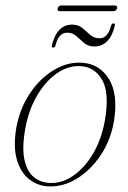

<svg xmlns="http://www.w3.org/2000/svg" viewBox="-20 -674 468 702"><path d="M281 -444.5Q344.5 -440.5 378.8 -384.2Q413 -328 396 -227Q384 -160 347.8 -106Q311.5 -52 261.5 -21.2Q211.5 9.5 158 7.5Q118 6 86.8 -18.5Q55.5 -43 41.8 -90Q28 -137 39.5 -206Q52.5 -278 89.8 -333.2Q127 -388.5 177.8 -418.5Q228.5 -448.5 281 -444.5ZM164 -5Q208 -3.5 249.2 -32.5Q290.5 -61.5 320.8 -113.2Q351 -165 363 -231Q381 -332.5 354.2 -380.5Q327.5 -428.5 276 -432Q231.5 -435.5 189.2 -406.8Q147 -378 115.8 -325Q84.5 -272 72 -201.5Q60 -132.5 69.5 -89.5Q79 -46.5 104 -26.2Q129 -6 164 -5ZM326 -504Q302.5 -504 287.8 -516.5Q273 -529 259.2 -541.8Q245.5 -554.5 225.5 -554.5Q195 -554.5 183.5 -510Q181.5 -500 174 -500Q167.5 -500 170 -510Q189 -584 243.5 -584Q266.5 -584 281.2 -571.5Q296 -559 310 -546.5Q324 -534 344 -534Q374 -534 385.5 -578.5Q388 -588.5 395.5 -588.5Q402 -588.5 399.5 -578.5Q390 -540.5 370.8 -522.2Q351.5 -504 326 -504ZM191 -643.5Q193.5 -654 205 -654H399Q410.5 -654 408 -643.5Q404.5 -633 393.5 -633H199.5Q188 -633 191 -643.5Z"/></svg>

Font: Fraunces 72pt S000 Thin
Style: Italic
Weight: 100
Italic angle: -16°
Version: Version 1.000; ttfautohint (v1.8.3)